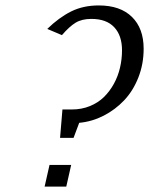

<svg xmlns="http://www.w3.org/2000/svg" viewBox="-20 -690 551 710"><path d="M163.1 -80.1H243.2L225.1 0H145ZM272.9 -235.8 252 -180.2H202.1L210.9 -285.2H246.1Q281.7 -285.2 312.3 -297.6Q342.8 -310.1 364.3 -331.1Q385.7 -352.1 401.1 -380.1Q416.5 -408.2 423.8 -439.7Q431.2 -471.2 431.2 -503.9Q431.2 -558.6 402.3 -589.4Q373.5 -620.1 317.9 -620.1Q282.7 -620.1 259.5 -606Q236.3 -591.8 209 -560.1L154.8 -583Q197.8 -625 242.7 -647.5Q287.6 -669.9 345.2 -669.9Q424.8 -669.9 468 -627.4Q511.2 -585 511.2 -509.8Q511.2 -453.1 491.7 -403.6Q472.2 -354 439.2 -319.1Q406.2 -284.2 363.3 -262.2Q320.3 -240.2 272.9 -235.8Z"/></svg>

Font: Pfennig
Style: Italic
Weight: 500
Italic angle: -13°
Version: Version 20120410 ; ttfautohint (v0.8)